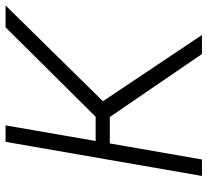

<svg xmlns="http://www.w3.org/2000/svg" viewBox="-48 -703 751 695"><g transform="rotate(-90 327.5 -355.5)"><path d="M38.1 0ZM251.5 -333.5H155.8L97.7 0H38.1L161.6 -710.9H221.2L164.6 -384.8H252.4L576.2 -710.9H655.3L308.6 -358.4L548.3 0H479.5Z"/></g></svg>

Font: Roboto Light
Style: Italic
Weight: 300
Italic angle: -12°
Designer: Google
Version: Version 2.134; 2016; ttfautohint (v1.6)